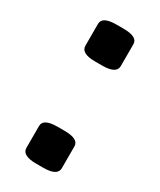

<svg xmlns="http://www.w3.org/2000/svg" viewBox="-143 -577 524 630"><g transform="rotate(30 119.0 -261.5)"><path d="M106 2Q52 2 52 -27V-110Q52 -138 106 -138H132Q186 -138 186 -110V-27Q186 2 132 2ZM106 -385Q52 -385 52 -414V-497Q52 -525 106 -525H132Q186 -525 186 -497V-414Q186 -385 132 -385Z"/></g></svg>

Font: Asap Expanded SemiBold
Style: Regular
Weight: 600
Width: 7
Designer: Pablo Cosgaya
Foundry: Omnibus-Type
Version: Version 3.001; ttfautohint (v1.8.4.7-5d5b)